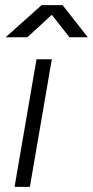

<svg xmlns="http://www.w3.org/2000/svg" viewBox="-20 -732 364 752"><path d="M37 0 123 -500H183L97 0ZM2 -586 143 -712H225L324 -586H252L183 -674L87 -586Z"/></svg>

Font: Figtree Light
Style: Italic
Weight: 300
Italic angle: -9.5°
Foundry: Erik Kennedy
Version: Version 2.001; ttfautohint (v1.8.4.7-5d5b);gftools[0.9.27]